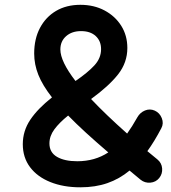

<svg xmlns="http://www.w3.org/2000/svg" viewBox="-20 -737 716 806"><path d="M75.7 -131.8Q75.7 -187.5 107.2 -234.4Q138.7 -281.2 198.2 -328.1Q158.2 -379.4 140.9 -423.1Q123.5 -466.8 123.5 -512.2Q123.5 -573.7 147.7 -619.6Q171.9 -665.5 215.3 -691.2Q258.8 -716.8 317.4 -716.8Q374.5 -716.8 418.9 -693.1Q463.4 -669.4 489 -628.7Q514.6 -587.9 514.6 -535.6Q514.6 -474.6 476.1 -425.3Q437.5 -376 362.3 -321.3Q393.6 -288.1 431.4 -252Q469.2 -215.8 513.7 -176.3Q534.7 -205.6 556.6 -244.6Q567.9 -264.6 588.6 -273.2Q609.4 -281.7 629.9 -272.5Q650.4 -263.2 659.2 -241Q668 -218.8 657.2 -198.7Q628.4 -143.6 598.6 -102.5Q619.1 -85.4 640.6 -67.9Q658.7 -53.2 660.6 -30.3Q662.6 -7.3 648.4 10.3Q634.3 27.8 611.1 29.8Q587.9 31.7 570.3 17.6Q545.9 -2.9 523.9 -21Q481.4 14.2 430.9 31.7Q380.4 49.3 317.4 49.3Q246.1 49.3 191.4 27.3Q136.7 5.4 106.2 -35.2Q75.7 -75.7 75.7 -131.8ZM233.4 -529.3Q233.4 -479.5 296.9 -397Q347.7 -431.6 376 -462.2Q404.3 -492.7 404.3 -530.8Q404.3 -564.9 381.8 -585.7Q359.4 -606.4 320.3 -606.4Q281.7 -606.4 257.6 -585.2Q233.4 -564 233.4 -529.3ZM187.5 -134.8Q187.5 -97.2 219.2 -78.6Q251 -60.1 304.2 -60.1Q378.4 -60.1 434.6 -97.2Q382.8 -141.6 340.8 -179.9Q298.8 -218.3 266.1 -252Q229 -222.2 208.3 -194.1Q187.5 -166 187.5 -134.8Z"/></svg>

Font: Mikhak-DS2-FD SemiBold
Style: Regular
Weight: 600
Designer: Amin Abedi
Version: Version 3.2